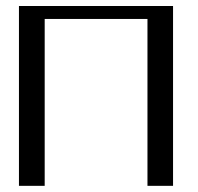

<svg xmlns="http://www.w3.org/2000/svg" viewBox="-20 -603 644 623"><path d="M541.5 -583.5V0H458.5V-541.5H125V0H41.5V-583.5Z"/></svg>

Font: Gputeks
Style: Regular
Weight: 500
Version: Version 0.9